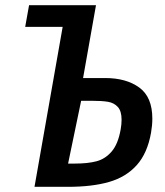

<svg xmlns="http://www.w3.org/2000/svg" viewBox="-20 -723 640 743"><path d="M222.5 -619H77.5L92.5 -703H351.5L301.5 -421H387Q468.5 -421 519 -384.2Q569.5 -347.5 569.5 -264Q569.5 -238 564.5 -209.5Q550.5 -130 509.2 -84Q468 -38 402.5 -19Q337 0 242.5 0H113.5ZM270 -90Q320 -90 353.8 -99Q387.5 -108 412.2 -136.8Q437 -165.5 447 -222.5Q450.5 -242 450.5 -259.5Q450.5 -293 436 -309Q421.5 -325 398.2 -329Q375 -333 335 -333H294L243.5 -90Z"/></svg>

Font: JuliaMono
Style: Bold Italic
Weight: 700
Italic angle: -9°
Monospace: yes
Designer: cormullion
Foundry: corm
Version: Version 0.057; ttfautohint (v1.8.4)